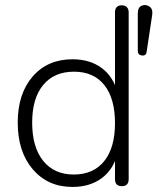

<svg xmlns="http://www.w3.org/2000/svg" viewBox="-20 -731 622 758"><path d="M559 -527Q557 -510 540.5 -512Q524 -514 524 -530V-678Q524 -702 539.5 -708.5Q555 -715 569.5 -705.5Q584 -696 581 -673ZM266 7Q169 7 109.5 -62.5Q50 -132 50 -247Q50 -361 109 -429Q168 -497 266 -497Q335 -497 381.5 -462.5Q428 -428 445 -363L434 -355V-682Q434 -710 461 -710Q474 -710 481 -702.5Q488 -695 488 -682V-24Q488 4 461 4Q434 4 434 -24V-135L445 -127Q428 -62 381.5 -27.5Q335 7 266 7ZM271 -42Q349 -42 391.5 -95Q434 -148 434 -245Q434 -342 392 -395Q350 -448 272 -448Q194 -448 150.5 -395.5Q107 -343 107 -247Q107 -150 150.5 -96Q194 -42 271 -42Z"/></svg>

Font: Nunito VF Beta Light
Style: Regular
Weight: 300
Designer: Vernon Adams
Foundry: newtypography
Version: Version 3.001